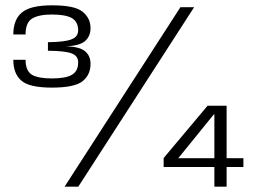

<svg xmlns="http://www.w3.org/2000/svg" viewBox="-20 -701 962 721"><path d="M785 0H831V-74H894V-107H831V-304H759.5L594.5 -107.5V-74H785ZM175 -372C231.5 -372 270 -380 290 -396C310 -412 320 -433.5 320 -461.5C320 -481.5 313 -497.5 299 -509C285 -520.5 260.5 -526.5 225.5 -527C260 -528 284.5 -534.5 298.5 -546C312.5 -558 320 -574.5 320 -595C320 -621 309.5 -641.5 289.5 -657.5C269.5 -673.5 231.5 -681 175 -681C120.5 -681 83 -672 61.5 -653.5C40.5 -635.5 30 -608 30 -571.5H76C76 -601.5 84.5 -622 101 -631.5C117.5 -641.5 142 -646.5 175 -646.5C209 -646.5 234 -642 250 -633C265.5 -623.5 273.5 -608.5 273.5 -587C273.5 -571 265.5 -560 249 -553.5C232.5 -546.5 202.5 -543 160 -542.5V-510.5C202.5 -510 232.5 -507 249 -500.5C265.5 -494.5 273.5 -483 273.5 -467C273.5 -445 266 -429.5 250.5 -420.5C235 -411 210 -406.5 175 -406.5C140.5 -406.5 115.5 -411 99.5 -420.5C84 -430.5 76 -449 76 -476.5H30C30 -442 40 -415.5 60.5 -398C80.5 -380.5 119 -372 175 -372ZM222.5 0H274L709 -674H657.5ZM649.5 -107 783 -271.5H785V-107Z"/></svg>

Font: Anybody
Style: Regular
Weight: 400
Designer: Tyler Finck
Foundry: Etcetera Type Company
Version: Version 1.110